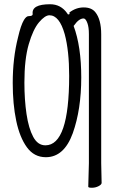

<svg xmlns="http://www.w3.org/2000/svg" viewBox="-20 -728 540 905"><path d="M134 -661Q134 -662 134 -662Q134 -662 134 -662Q128 -708 216 -708Q267 -708 297 -665Q298 -663 299 -661.5Q300 -660 303 -660Q308 -660 308 -665Q308 -667 307 -669Q338 -693 374.5 -693Q411 -693 429 -671Q457 -637 457 -566V41L459 134Q459 142 444.5 149.5Q430 157 413 157Q396 157 396 152L399 41V-567Q399 -600 392 -619Q388 -630 383.5 -635.5Q379 -641 374 -641Q352 -641 329 -608L327 -606Q363 -509 363 -363Q363 -212 323 -100Q282 13 196 13Q141 13 107 -33.5Q73 -80 56.5 -158.5Q40 -237 40 -337Q40 -454 65 -552Q78 -609 93 -634Q104 -652 115 -652Q134 -652 134 -661ZM306 -371Q306 -489 285 -567Q260 -656 213 -656Q192 -656 164 -623Q136 -590 115.5 -519.5Q95 -449 95 -339Q95 -258 105 -190.5Q115 -123 136.5 -83Q158 -43 194 -43Q306 -43 306 -371Z"/></svg>

Font: Moon Stars Kai HW Light
Style: Regular
Weight: 300
Designer: GuiWonder
Version: Version 1.101